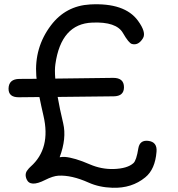

<svg xmlns="http://www.w3.org/2000/svg" viewBox="-20 -806 833 899"><path d="M149.9 -451.2Q150.4 -444.3 151.4 -437Q110.8 -437 70.8 -436.5Q21.5 -436 20 -392.1Q19 -350.1 68.4 -350.6Q116.2 -351.1 164.6 -351.6Q172.4 -312 183.6 -263.7Q219.2 -110.8 123.5 -25.9Q114.3 -17.6 109.4 -10.3Q93.8 7.8 104.5 33.2Q121.1 72.3 191.4 36.6Q228 18.1 253.4 16.6Q314.9 13.2 394.5 48.8Q444.3 71.3 506.8 73.2Q597.2 76.2 660.2 24.4Q706.5 -13.2 712.9 -95.7Q716.8 -141.6 673.8 -146.5Q634.8 -150.9 627.9 -112.3Q618.7 -54.2 604.5 -42Q576.2 -16.6 511.7 -14.6Q454.6 -13.2 401.4 -36.1Q328.1 -67.9 283.2 -71.3Q273.4 -71.8 259.3 -69.8Q292.5 -158.2 275.9 -228.5Q259.3 -297.9 250 -352.1Q381.3 -353.5 512.2 -355Q560.5 -355.5 560.5 -397.5Q560.5 -441.9 509.3 -441.4L238.8 -438Q235.4 -479 239.3 -505.4Q266.1 -694.8 412.1 -700.2Q524.9 -705.1 555.7 -651.4Q583 -604 597.7 -600.1Q627.9 -591.8 649.4 -627Q666 -654.3 626 -709Q564 -793.9 401.9 -785.2Q287.6 -778.8 218.3 -687Q140.1 -583.5 149.9 -451.2Z"/></svg>

Font: Comic Relief
Style: Regular
Weight: 400
Designer: Jeff Davis
Foundry: Loudifier
Version: Version 1.200; ttfautohint (v1.8.4.7-5d5b)